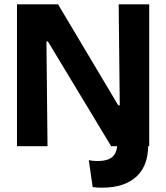

<svg xmlns="http://www.w3.org/2000/svg" viewBox="-20 -680 773 893"><path d="M411 190 393 65Q403 67 413 68Q423 69 432 69Q466 69 486.5 60Q507 51 516.5 31.5Q526 12 526 -19V-67H669V-1Q669 43 656 78.5Q643 114 616.5 139.5Q590 165 549.5 179Q509 193 453 193Q443 193 433.5 192.5Q424 192 411 190ZM59 0V-660H250L530 -190H537L532 -660H674V0H497L203 -487H196L201 0Z"/></svg>

Font: Bricolage Grotesque 28pt
Style: Bold
Weight: 700
Designer: Mathieu Triay
Foundry: Atelier Triay
Version: Version 1.000;gftools[0.9.30]